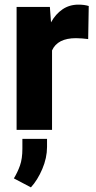

<svg xmlns="http://www.w3.org/2000/svg" viewBox="-20 -558 413 825"><path d="M361.3 -532.2 358.9 -390.1Q348.6 -391.6 333.3 -392.8Q317.9 -394 306.6 -394Q227.1 -394 203.6 -341.3V0H51.3V-528.3H194.3L199.2 -461.9Q218.8 -497.6 248.5 -517.8Q278.3 -538.1 316.9 -538.1Q342.3 -538.1 361.3 -532.2ZM182.1 38.6V73.2Q182.1 120.6 161.6 168.5Q141.1 216.3 112.8 247.1L39.6 208.5Q55.7 182.1 65.9 153.1Q76.2 124 76.2 81.1V38.6Z"/></svg>

Font: Vazirmatn RD ExtraBold
Style: Regular
Weight: 800
Designer: Saber Rastikerdar
Foundry: Saber Rastikerdar
Version: Version 32.102